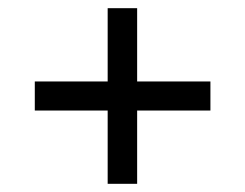

<svg xmlns="http://www.w3.org/2000/svg" viewBox="-20 -592 599 469"><path d="M243 -143V-322H65V-393H243V-572H315V-393H494V-322H315V-143Z"/></svg>

Font: Noto Serif Armenian
Style: Regular
Weight: 400
Designer: Monotype Design Team
Foundry: Monotype Imaging Inc.
Version: Version 2.007